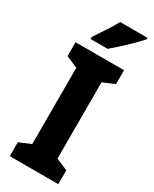

<svg xmlns="http://www.w3.org/2000/svg" viewBox="-236 -986 834 1042"><g transform="rotate(30 181.5 -465.0)"><path d="M333 0H29V-87L102 -118V-596L29 -627V-714H333V-627L260 -596V-118L333 -87ZM355 -920Q339 -902 311.5 -874.5Q284 -847 253.5 -819Q223 -791 198 -770H91V-783Q116 -820 141 -858.5Q166 -897 184 -930H355Z"/></g></svg>

Font: Noto Sans Hebrew Condensed ExtraBold
Style: Regular
Weight: 800
Width: 3
Designer: Monotype Design Team
Foundry: Monotype Imaging Inc.
Version: Version 2.004; ttfautohint (v1.8.4.7-5d5b)